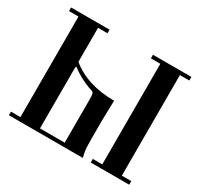

<svg xmlns="http://www.w3.org/2000/svg" viewBox="-135 -799 1010 969"><g transform="rotate(30 370.5 -314.0)"><path d="M189 -21H333V-275Q333 -297 330.5 -305.5Q328 -314 318 -317L300 -323Q241 -345 193 -382L189 -377ZM666 -21H721V0H497V-21H552V-607H497V-628H721V-607H666ZM443 -329Q443 -321 441.5 -268Q440 -215 440 -208Q440 -81 441 -60Q442 -33 451 0H20V-21H75V-607H20V-628H244V-607H189V-409Q286 -329 443 -329Z"/></g></svg>

Font: Pochaevsk Unicode
Style: Normal
Weight: 400
Version: Version 1.1